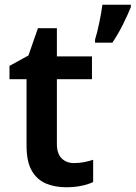

<svg xmlns="http://www.w3.org/2000/svg" viewBox="-20 -780 572 810"><path d="M292 -92Q314 -92 335 -96Q356 -100 373 -106V-12Q352 -2 323 4Q294 10 259 10Q212 10 174.5 -5.5Q137 -21 114.5 -59Q92 -97 92 -166V-446H20V-502L100 -546L140 -661H220V-542H368V-446H220V-172Q220 -132 240 -112Q260 -92 292 -92ZM532 -750Q520 -720 499.5 -678.5Q479 -637 454 -600H381V-613Q390 -642 399 -685Q408 -728 412 -760H532Z"/></svg>

Font: Noto Sans Canadian Aboriginal SemiBold
Style: Regular
Weight: 600
Designer: Monotype Design Team, Typotheque's Kevin King
Foundry: Monotype Imaging Inc.
Version: Version 2.004; ttfautohint (v1.8.4.7-5d5b)